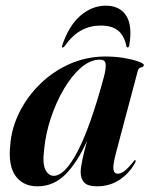

<svg xmlns="http://www.w3.org/2000/svg" viewBox="-20 -647 529 676"><path d="M390 -115Q377 -66.5 379.2 -51Q381.5 -35.5 395 -35.5Q405 -35.5 417.5 -44.5Q430 -53.5 449 -77Q454 -84 456 -83.5Q460 -82.5 455 -72.5Q434.5 -36 400.2 -13.5Q366 9 320.5 9Q290 9 277 -4Q264 -17 264 -41.5Q264 -56 270 -84.2Q276 -112.5 286.5 -151.5Q253 -76 211 -33.5Q169 9 112 9Q61.5 9 35 -27.2Q8.5 -63.5 16 -135.5Q20.5 -196.5 48.8 -252.5Q77 -308.5 122.8 -352.8Q168.5 -397 227 -422.5Q285.5 -448 350.5 -448Q388 -448 419 -442.5Q450 -437 468.2 -430Q486.5 -423 486.5 -418.5Q486.5 -411.5 477.2 -409.8Q468 -408 465.5 -399ZM135.5 -121Q129 -70.5 140 -49.2Q151 -28 169 -28Q208.5 -28 253.5 -114.5Q298.5 -201 345.5 -375Q353.5 -404.5 352 -420.8Q350.5 -437 332 -437Q298 -437 265.2 -408.8Q232.5 -380.5 205 -333.8Q177.5 -287 159 -231.2Q140.5 -175.5 135.5 -121ZM334 -557Q298 -557 266.5 -540.2Q235 -523.5 207.5 -484.5Q204.5 -480 201 -480Q196.5 -480 199 -487Q222 -556 262.8 -591.5Q303.5 -627 352.5 -627Q402 -627 424.5 -591.5Q447 -556 435 -487Q433.5 -480 429 -480Q425.5 -480 425 -484.5Q417.5 -521.5 396 -539.2Q374.5 -557 334 -557Z"/></svg>

Font: Fraunces 144pt SemiBold
Style: Italic
Weight: 600
Italic angle: -16°
Version: Version 1.000;[0bf87f6ff]